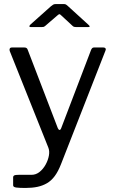

<svg xmlns="http://www.w3.org/2000/svg" viewBox="-20 -765 570 950"><path d="M106 165Q77 165 61 163Q45 161 45 152V113Q45 106 50.5 103Q56 100 73 100H136Q158 100 176 85.5Q194 71 206 49Q218 27 222 4.5Q226 -18 219 -35L28 -513Q26 -520 28.5 -525Q31 -530 39 -530H101Q107 -530 111 -527.5Q115 -525 117 -519L266 -131Q270 -122 275 -122Q280 -122 284 -134L431 -519Q434 -525 437 -527.5Q440 -530 445 -530H492Q499 -530 502 -525.5Q505 -521 502 -515L282 47Q268 83 251 106Q234 129 212.5 141.5Q191 154 165 159.5Q139 165 106 165ZM339 -637 285 -687Q277 -695 274 -695Q271 -695 262 -687L204 -637Q199 -633 196 -632Q193 -631 186 -631H132Q126 -631 125.5 -634.5Q125 -638 130 -643L232 -734Q238 -739 243 -742Q248 -745 257 -745H296Q304 -745 308 -741.5Q312 -738 316 -735L417 -643Q431 -631 416 -631H357Q352 -631 347.5 -632Q343 -633 339 -637Z"/></svg>

Font: Libre Franklin
Style: Regular
Weight: 400
Designer: Pablo Impallari, Rodrigo Fuenzalida, Nhung Nguyen
Foundry: Impallari Type
Version: Version 3.000